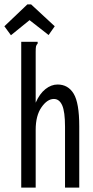

<svg xmlns="http://www.w3.org/2000/svg" viewBox="-53 -857 423 877"><path d="M44 -666H119V-658Q113 -652 111.5 -645Q110 -638 110 -621V-388Q128 -429 154.5 -450Q181 -471 210 -471Q258 -471 283.5 -429Q309 -387 309 -280V0H244V-278Q244 -347 231 -376Q218 -405 193 -405Q163 -405 136.5 -367Q110 -329 110 -264V0H44ZM-3 -696 -33 -737 72 -837H89L197 -737L169 -697L82 -765Z"/></svg>

Font: Inconsolata ExtraCondensed Medium
Style: Regular
Weight: 500
Width: 2
Monospace: yes
Designer: Raph Levien, Cyreal, Brenton Simpson
Foundry: Raph Levien, Cyreal, Google
Version: Version 3.001; ttfautohint (v1.8.2.53-6de2)